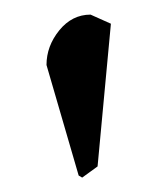

<svg xmlns="http://www.w3.org/2000/svg" viewBox="-20 -704 226 268"><path d="M94.7 -456.1 89.8 -459 44.9 -613.3Q44.9 -639.6 62.7 -661.6Q80.6 -683.6 106.4 -683.6L134.8 -670.9L116.2 -471.7Z"/></svg>

Font: Comprehension SemiBold
Style: Regular
Weight: 600
Designer: Alfredo Marco Pradil
Foundry: Alfredo Marco Pradil
Version: 1.0